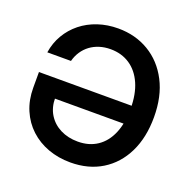

<svg xmlns="http://www.w3.org/2000/svg" viewBox="-131 -868 1006 1009"><g transform="rotate(20 372.0 -364.0)"><path d="M365.7 10.3Q297.9 10.3 240.2 -11Q182.6 -32.2 139.6 -72Q96.7 -111.8 72.8 -167.7Q48.8 -223.6 48.8 -292.5V-379.9H606.4V-277.3H144.5L175.3 -281.7Q175.3 -228.5 199.7 -189Q224.1 -149.4 267.1 -127.7Q310.1 -106 364.7 -106Q427.7 -106 473.1 -136.5Q518.6 -167 543 -224.6Q567.4 -282.2 567.4 -363.8Q567.4 -444.8 542 -502.4Q516.6 -560.1 470.5 -590.8Q424.3 -621.6 362.8 -621.6Q329.1 -621.6 300.5 -612.5Q272 -603.5 249.3 -586.7Q226.6 -569.8 210.7 -545.9Q194.8 -522 187 -492.2H54.7Q63 -546.9 89.4 -591.8Q115.7 -636.7 156.7 -669.7Q197.8 -702.6 250.5 -720.2Q303.2 -737.8 363.3 -737.8Q459.5 -737.8 535.2 -692.6Q610.8 -647.5 654.5 -563.5Q698.2 -479.5 698.2 -363.3Q698.2 -249.5 657 -165.5Q615.7 -81.5 541 -35.6Q466.3 10.3 365.7 10.3Z"/></g></svg>

Font: Inter 20pt SemiBold
Style: Regular
Weight: 600
Version: Version 4.001;git-66647c0bb